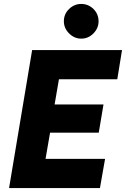

<svg xmlns="http://www.w3.org/2000/svg" viewBox="-20 -954 639 974"><path d="M26 0 143 -700H599L575 -552H279L257 -424H505L481 -281H234L211 -148H513L487 0ZM392 -758Q357 -758 330.5 -784.5Q304 -811 304 -846Q304 -883 330.5 -908.5Q357 -934 392 -934Q428 -934 454 -908.5Q480 -883 480 -846Q480 -811 454 -784.5Q428 -758 392 -758Z"/></svg>

Font: Figtree ExtraBold
Style: Italic
Weight: 800
Italic angle: -9.5°
Foundry: Erik Kennedy
Version: Version 2.001;gftools[0.9.30]